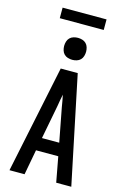

<svg xmlns="http://www.w3.org/2000/svg" viewBox="-162 -1196 823 1266"><g transform="rotate(15 250.0 -563.0)"><path d="M39 0 192 -735H308L461 0H358L326 -172H174L142 0ZM309 -260 265 -490Q262 -511 258 -531.5Q254 -552 250 -572Q246 -552 242 -531.5Q238 -511 235 -490L191 -260ZM250 -810Q235 -810 220 -814.5Q205 -819 194.5 -829.5Q184 -840 179.5 -855Q175 -870 175 -885Q175 -900 179.5 -915Q184 -930 194.5 -940.5Q205 -951 220 -955.5Q235 -960 250 -960Q265 -960 280 -955.5Q295 -951 305.5 -940.5Q316 -930 320.5 -915Q325 -900 325 -885Q325 -870 320.5 -855Q316 -840 305.5 -829.5Q295 -819 280 -814.5Q265 -810 250 -810ZM100 -1054V-1126H400V-1054Z"/></g></svg>

Font: Iosevka SS18 Semibold
Style: Regular
Weight: 600
Monospace: yes
Designer: Belleve Invis
Foundry: Belleve Invis
Version: Version 25.1.1; ttfautohint (v1.8.4)